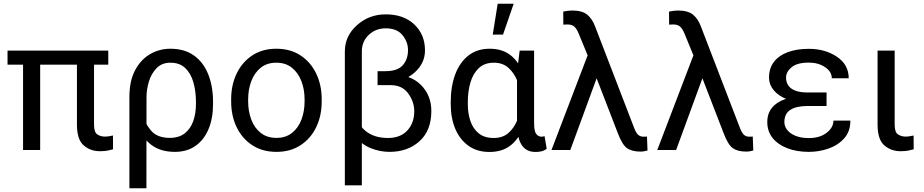

<svg xmlns="http://www.w3.org/2000/svg" viewBox="-20 -797 4911 1020"><path d="M555.2 -528.3V-453.6H20V-528.3ZM193.4 -528.3V0H102.5V-528.3ZM388.7 -528.3H479.5V-134.8Q479.5 -94.2 497.1 -82.8Q514.6 -71.3 537.6 -71.3Q548.8 -71.3 561.3 -73.5Q573.7 -75.7 580.1 -77.1L580.6 -3.9Q569.8 -0.5 552.5 2.9Q535.2 6.3 510.7 6.3Q460.4 6.3 424.6 -24.7Q388.7 -55.7 388.7 -135.3Z M667.5 203.1V-282.7Q667.5 -366.2 697.3 -423.1Q727.1 -480 776.6 -509Q826.2 -538.1 885.3 -538.1Q960.4 -538.1 1010.7 -502Q1061 -465.8 1086.4 -401.9Q1111.8 -337.9 1111.8 -254.9V-244.6Q1111.8 -169.9 1088.4 -112.5Q1064.9 -55.2 1019.5 -22.7Q974.1 9.8 909.2 9.8Q841.3 9.8 795.4 -19.5Q749.5 -48.8 723.6 -102.8Q697.8 -156.7 690.4 -231.4Q691.4 -230.5 712.9 -212.9Q734.4 -195.3 734.4 -195.3Q748.5 -143.6 781.7 -104Q814.9 -64.5 881.8 -64.5Q930.7 -64.5 961.4 -88.6Q992.2 -112.8 1006.6 -153.6Q1021 -194.3 1021 -244.6V-254.9Q1021 -311.5 1007.6 -359.1Q994.1 -406.7 964.4 -435.3Q934.6 -463.9 885.3 -463.9Q839.8 -463.9 811.8 -434.8Q783.7 -405.8 771 -363.5Q758.3 -321.3 758.3 -281.7L757.8 203.1Z M1208 -258.3V-269.5Q1208 -345.7 1237.3 -406.5Q1266.6 -467.3 1320.3 -502.7Q1374 -538.1 1447.8 -538.1Q1522.5 -538.1 1576.4 -502.7Q1630.4 -467.3 1659.7 -406.5Q1689 -345.7 1689 -269.5V-258.3Q1689 -181.6 1659.7 -121.1Q1630.4 -60.5 1576.4 -25.4Q1522.5 9.8 1448.7 9.8Q1374.5 9.8 1320.6 -25.4Q1266.6 -60.5 1237.3 -121.1Q1208 -181.6 1208 -258.3ZM1298.3 -269.5V-258.3Q1298.3 -206.1 1314.9 -161.9Q1331.5 -117.7 1365 -91.1Q1398.4 -64.5 1448.7 -64.5Q1498 -64.5 1531.5 -91.1Q1564.9 -117.7 1581.5 -161.9Q1598.1 -206.1 1598.1 -258.3V-269.5Q1598.1 -321.3 1581.3 -365.5Q1564.5 -409.7 1531.2 -436.8Q1498 -463.9 1447.8 -463.9Q1397.9 -463.9 1364.7 -436.8Q1331.5 -409.7 1314.9 -365.5Q1298.3 -321.3 1298.3 -269.5Z M1985.8 -402.3H2057.6Q2159.2 -402.3 2215.3 -346.7Q2271.5 -291 2271.5 -207.5Q2271.5 -103.5 2208.7 -46.9Q2146 9.8 2049.8 9.8Q1999 9.8 1950.4 -9.5Q1901.9 -28.8 1870.4 -69.6Q1838.9 -110.4 1838.9 -174.8L1874.5 -194.8Q1874.5 -141.1 1920.7 -102.5Q1966.8 -64 2040.5 -64Q2107.4 -64 2144 -103.8Q2180.7 -143.6 2180.7 -205.6Q2180.7 -256.8 2148.4 -300.8Q2116.2 -344.7 2055.7 -344.7H1985.8ZM2029.3 -720.7Q2124.5 -720.7 2181.2 -667Q2237.8 -613.3 2237.8 -529.3Q2237.8 -460 2180.9 -410.2Q2124 -360.4 2029.3 -360.4H1985.8V-418.9H2027.3Q2091.8 -418.9 2119.6 -450.4Q2147.5 -481.9 2147.5 -531.2Q2147.5 -574.7 2117.9 -610.6Q2088.4 -646.5 2029.3 -646.5Q1975.6 -646.5 1939 -611.6Q1902.3 -576.7 1902.3 -523.9V187.5H1812V-523.9Q1812 -605.5 1876.2 -663.1Q1940.4 -720.7 2029.3 -720.7Z M2374.5 -244.6V-254.9Q2374.5 -337.9 2398.4 -401.9Q2422.4 -465.8 2468.5 -502Q2514.6 -538.1 2581.1 -538.1Q2645 -538.1 2687.5 -507.3Q2730 -476.6 2753.9 -419.4Q2777.8 -362.3 2785.2 -283.7V-243.2Q2777.8 -165 2754.2 -108.4Q2730.5 -51.8 2687.5 -20.8Q2644.5 10.3 2580.1 10.3Q2514.6 10.3 2468.8 -22.5Q2422.9 -55.2 2398.7 -112.5Q2374.5 -169.9 2374.5 -244.6ZM2465.3 -254.9V-244.6Q2465.3 -194.3 2479.2 -153.6Q2493.2 -112.8 2523.4 -88.4Q2553.7 -64 2602.5 -64Q2649.9 -64 2679.7 -89.4Q2709.5 -114.7 2726.6 -155.5Q2743.7 -196.3 2754.4 -242.7V-274.9Q2746.6 -322.3 2729.2 -365.5Q2711.9 -408.7 2681.4 -436.3Q2650.9 -463.9 2603.5 -463.9Q2554.2 -463.9 2523.7 -435.3Q2493.2 -406.7 2479.2 -359.1Q2465.3 -311.5 2465.3 -254.9ZM2740.7 -528.3H2817.4V-144Q2817.4 -99.6 2828.9 -85.2Q2840.3 -70.8 2856.4 -70.8Q2861.3 -70.8 2865.5 -71.8Q2869.6 -72.8 2873 -73.7L2884.3 -6.3Q2869.1 4.4 2854.2 7.3Q2839.4 10.3 2824.2 10.3Q2793.5 10.3 2771.7 -5.1Q2750 -20.5 2738.3 -54.4Q2726.6 -88.4 2726.6 -144V-413.6ZM2597.7 -613.3 2624 -777.3H2709L2652.3 -613.3Z M3154.3 -394 3009.8 0H2909.7L3115.2 -538.1L3178.7 -532.2ZM3019 -741.2Q3073.7 -741.2 3100.6 -718.3Q3127.4 -695.3 3141.6 -656.2L3350.1 -114.3Q3359.9 -89.8 3370.8 -80.3Q3381.8 -70.8 3398.9 -70.8Q3403.3 -70.8 3408.4 -71Q3413.6 -71.3 3417 -71.8L3419.9 2.4Q3414.6 4.4 3403.8 6.3Q3393.1 8.3 3382.3 8.3Q3337.4 8.3 3311.5 -9.5Q3285.6 -27.3 3261.7 -90.8L3112.3 -477.5L3054.7 -617.7Q3043.5 -645 3030.5 -656Q3017.6 -667 2995.6 -667Q2991.7 -667 2984.4 -666.7Q2977.1 -666.5 2972.7 -666L2972.2 -735.4Q2979.5 -737.3 2994.1 -739.3Q3008.8 -741.2 3019 -741.2Z M3716.3 -394 3571.8 0H3471.7L3677.2 -538.1L3740.7 -532.2ZM3581.1 -741.2Q3635.7 -741.2 3662.6 -718.3Q3689.5 -695.3 3703.6 -656.2L3912.1 -114.3Q3921.9 -89.8 3932.9 -80.3Q3943.8 -70.8 3960.9 -70.8Q3965.3 -70.8 3970.5 -71Q3975.6 -71.3 3979 -71.8L3981.9 2.4Q3976.6 4.4 3965.8 6.3Q3955.1 8.3 3944.3 8.3Q3899.4 8.3 3873.5 -9.5Q3847.7 -27.3 3823.7 -90.8L3674.3 -477.5L3616.7 -617.7Q3605.5 -645 3592.5 -656Q3579.6 -667 3557.6 -667Q3553.7 -667 3546.4 -666.7Q3539.1 -666.5 3534.7 -666L3534.2 -735.4Q3541.5 -737.3 3556.2 -739.3Q3570.8 -741.2 3581.1 -741.2Z M4263.7 -286.6H4371.1V-233.9H4271Q4210.4 -233.9 4178.7 -213.4Q4147 -192.9 4147 -148.4Q4147 -125.5 4162.4 -106.2Q4177.7 -86.9 4206.8 -75.2Q4235.8 -63.5 4276.9 -63.5Q4335.9 -63.5 4371.8 -91.8Q4407.7 -120.1 4407.7 -156.2H4497.6Q4497.6 -98.6 4464.8 -62Q4432.1 -25.4 4381.6 -7.8Q4331.1 9.8 4276.9 9.8Q4212.9 9.8 4163.1 -9.3Q4113.3 -28.3 4084.7 -63.7Q4056.2 -99.1 4056.2 -148.9Q4056.2 -193.4 4080.6 -223.9Q4105 -254.4 4151.4 -270.5Q4197.8 -286.6 4263.7 -286.6ZM4371.1 -252.4H4263.7Q4203.6 -252.4 4159.2 -270.3Q4114.7 -288.1 4090.1 -318.1Q4065.4 -348.1 4065.4 -384.3Q4065.4 -434.1 4091.6 -468.3Q4117.7 -502.4 4165.3 -520Q4212.9 -537.6 4276.9 -537.6Q4363.3 -537.6 4426 -495.6Q4488.8 -453.6 4488.8 -381.3H4398.9Q4398.9 -416 4363.3 -440.2Q4327.6 -464.4 4276.9 -464.4Q4214.4 -464.4 4185.1 -439.7Q4155.8 -415 4155.8 -384.3Q4155.8 -361.3 4167.5 -343.5Q4179.2 -325.7 4204.6 -315.7Q4230 -305.7 4271 -305.7H4371.1Z M4642.1 -528.3H4732.9V-134.8Q4732.9 -94.2 4750.7 -82.8Q4768.6 -71.3 4791 -71.3Q4802.2 -71.3 4814.7 -73.5Q4827.1 -75.7 4833.5 -77.1L4834 -3.9Q4823.2 -0.5 4805.7 2.9Q4788.1 6.3 4764.2 6.3Q4713.9 6.3 4678 -24.7Q4642.1 -55.7 4642.1 -135.3Z"/></svg>

Font: RobotoDEMO
Style: Regular
Weight: 400
Designer: Christian Robertson
Foundry: Google
Version: Version 2.136